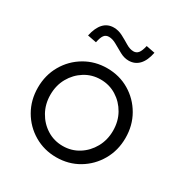

<svg xmlns="http://www.w3.org/2000/svg" viewBox="-167 -834 926 972"><g transform="rotate(30 296.0 -348.5)"><path d="M296 10Q225 10 166.5 -24.5Q108 -59 74 -118Q40 -177 40 -250Q40 -323 74 -382Q108 -441 166.5 -475.5Q225 -510 296 -510Q368 -510 426 -475.5Q484 -441 518 -382Q552 -323 552 -250Q552 -177 518 -118Q484 -59 426 -24.5Q368 10 296 10ZM296 -56Q347 -56 388.5 -82Q430 -108 454.5 -152Q479 -196 479 -250Q479 -305 454.5 -348.5Q430 -392 388.5 -418Q347 -444 296 -444Q245 -444 203.5 -418Q162 -392 137.5 -348.5Q113 -305 113 -250Q113 -196 137.5 -152Q162 -108 203.5 -82Q245 -56 296 -56ZM180 -595 128 -605Q150 -705 222 -705Q249 -705 274.5 -691.5Q300 -678 323 -664Q346 -650 367 -650Q384 -650 394.5 -663Q405 -676 412 -707L463 -697Q453 -647 429 -622Q405 -597 369 -597Q343 -597 317.5 -611Q292 -625 268.5 -638.5Q245 -652 224 -652Q206 -652 196 -639Q186 -626 180 -595Z"/></g></svg>

Font: Red Hat Display Variable
Style: Regular
Weight: 400
Designer: Pentagram, MCKL
Foundry: Pentagram, MCKL
Version: Version 1.021